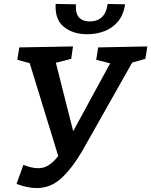

<svg xmlns="http://www.w3.org/2000/svg" viewBox="-20 -938 769 976"><path d="M64 -3 99 -100Q122 -91 140 -87Q158 -83 174 -83Q204 -83 228.5 -99Q253 -115 276 -145L131 -617L68 -634L78 -697L351 -702L342 -639L264 -619L352 -271L540 -616L469 -634L479 -697L729 -702L719 -639L652 -620L400 -174Q352 -90 296 -36Q240 18 166 18Q121 18 64 -3ZM424 -764Q350 -764 304 -802Q258 -840 263 -918L366 -916Q363 -869 382 -849Q401 -829 436 -829Q474 -829 497.5 -850.5Q521 -872 527 -918L616 -916Q608 -863 580.5 -829.5Q553 -796 512 -780Q471 -764 424 -764Z"/></svg>

Font: Bitter SemiBold
Style: Italic
Weight: 600
Italic angle: -9°
Designer: Sol Matas, and Bitter project Authors
Foundry: Sol Matas
Version: Version 2.001